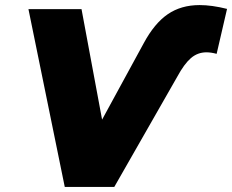

<svg xmlns="http://www.w3.org/2000/svg" viewBox="-20 -736 914 756"><path d="M92 -700H301L382 -265L546 -566Q588 -644 640.5 -680Q693 -716 766 -716Q814 -716 874 -701L833 -524Q811 -530 793 -530Q758 -530 731.5 -507Q705 -484 678 -434L430 0H235Z"/></svg>

Font: Montserrat Alternates ExtraBold
Style: Italic
Weight: 800
Italic angle: -11.3°
Designer: Julieta Ulanovsky
Foundry: Julieta Ulanovsky
Version: Version 7.200